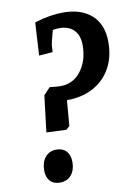

<svg xmlns="http://www.w3.org/2000/svg" viewBox="-87 -826 653 898"><g transform="rotate(-10 239.0 -376.5)"><path d="M102 -228 123 -401 154 -434Q186 -430 206 -430Q266 -430 303 -479Q340 -528 340 -600Q340 -648 315 -673Q290 -698 246 -698Q232 -698 215 -695Q199 -637 198 -626L196 -593L131 -588L140 -744Q213 -767 276 -767Q362 -767 411.5 -722.5Q461 -678 461 -594Q461 -523 431.5 -470.5Q402 -418 348.5 -389Q295 -360 223 -360L213 -239L196 -224ZM61 -54Q61 -93 80.5 -117Q100 -141 134 -141Q164 -141 181 -122.5Q198 -104 198 -71Q198 -33 178.5 -9.5Q159 14 124 14Q94 14 77.5 -4.5Q61 -23 61 -54Z"/></g></svg>

Font: Andada Pro ExtraBold
Style: Italic
Weight: 800
Italic angle: -6.99998°
Designer: Carolina Giovagnoli
Foundry: Huerta Tipografica
Version: Version 3.005; ttfautohint (v1.8.4)